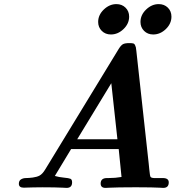

<svg xmlns="http://www.w3.org/2000/svg" viewBox="-20 -915 905 935"><path d="M71.8 -20Q71.8 -35.2 82.3 -41.5Q92.8 -47.9 106.4 -47.9Q120.1 -47.9 140.1 -50.5Q160.2 -53.2 172.9 -60.1Q187 -67.9 200.2 -89.8L558.1 -676.8Q569.3 -694.8 579.1 -700Q588.9 -705.1 609.9 -705.1Q622.1 -705.1 628.4 -703.6Q634.8 -702.1 637.9 -694.6Q641.1 -687 641.6 -684.6Q642.1 -682.1 644 -667L704.1 -119.1Q705.1 -106.9 707 -89.8Q710 -59.1 712.9 -54Q715.8 -48.8 730 -47.9Q733.9 -47.9 735.8 -47.9H772.9Q801.8 -47.9 801.8 -26.9Q801.8 0 774.9 0Q772 0 756.6 -1Q741.2 -2 714.1 -2.4Q687 -2.9 655.8 -2.9H626Q590.8 -2.9 561.5 -2.4Q532.2 -2 515.1 -1Q498 0 494.1 0Q470.2 0 470.2 -21Q470.2 -47.9 501 -47.9H508.8Q542 -47.9 571.8 -53.2L558.1 -189H326.2L247.1 -58.1Q267.1 -52.2 291 -50Q314.9 -47.9 323 -44.4Q331.1 -41 331.1 -26.9Q331.1 0 304.2 0Q301.3 0 286.1 -1Q271 -2 244.4 -2.4Q217.8 -2.9 188 -2.9Q164.1 -2.9 143.1 -2.4Q122.1 -2 110.1 -1.5Q98.1 -1 96.2 -1Q71.8 -1 71.8 -20ZM356 -236.8H551.8L522 -509.8ZM458 -808.1Q458 -842.3 485.6 -868.7Q513.2 -895 546.9 -895Q573.7 -895 591.3 -877.7Q608.9 -860.4 608.9 -834Q608.9 -799.8 581.5 -773.4Q554.2 -747.1 520 -747.1Q493.2 -747.1 475.6 -764.6Q458 -782.2 458 -808.1ZM664.1 -808.1Q664.1 -842.3 691.7 -868.7Q719.2 -895 752.9 -895Q779.8 -895 797.4 -877.7Q814.9 -860.4 814.9 -834Q814.9 -799.8 787.6 -773.4Q760.3 -747.1 726.1 -747.1Q699.2 -747.1 681.6 -764.6Q664.1 -782.2 664.1 -808.1Z"/></svg>

Font: CMU Serif
Style: BoldItalic
Weight: 700
Italic angle: -14.04°
Version: Version 0.7.0